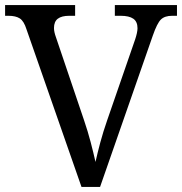

<svg xmlns="http://www.w3.org/2000/svg" viewBox="-20 -734 715 754"><path d="M84 -619Q74 -651 58 -661.5Q42 -672 13 -672H0V-714H275V-672H252Q222 -672 207 -660.5Q192 -649 192 -624Q192 -616 194 -607Q196 -598 200 -587L310 -262Q325 -218 336 -176Q347 -134 355 -98Q363 -134 374 -175Q385 -216 401 -262L511 -580Q515 -592 517.5 -603.5Q520 -615 520 -623Q520 -649 503.5 -660.5Q487 -672 454 -672H431V-714H675V-672H656Q627 -672 612 -657.5Q597 -643 580 -594L373 0H300Z"/></svg>

Font: Noto Serif Vithkuqi
Style: Regular
Weight: 400
Version: Version 1.005